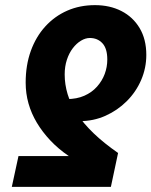

<svg xmlns="http://www.w3.org/2000/svg" viewBox="-20 -728 590 748"><path d="M350 -708Q408 -708 453 -685Q498 -662 524 -618.5Q550 -575 550 -514Q550 -463 530 -416.5Q510 -370 474 -334Q438 -298 391 -277Q344 -256 290 -256L240 -342Q279 -342 308.5 -355Q338 -368 358 -390.5Q378 -413 388 -440Q398 -467 398 -496Q398 -539 379 -559.5Q360 -580 330 -580Q313 -580 295.5 -569.5Q278 -559 263.5 -540Q249 -521 240.5 -495Q232 -469 232 -438Q232 -399 243.5 -361Q255 -323 280 -285Q305 -247 344.5 -209Q384 -171 440 -132L412 0H26L52 -120H248Q207 -148 176 -181Q145 -214 123.5 -250Q102 -286 91 -325Q80 -364 80 -406Q80 -474 100 -529.5Q120 -585 156.5 -625Q193 -665 242 -686.5Q291 -708 350 -708Z"/></svg>

Font: Source Sans 3 ExtraLight Black
Style: Italic
Weight: 900
Italic angle: -11°
Version: Version 3.052;hotconv 1.1.0;makeotfexe 2.6.0